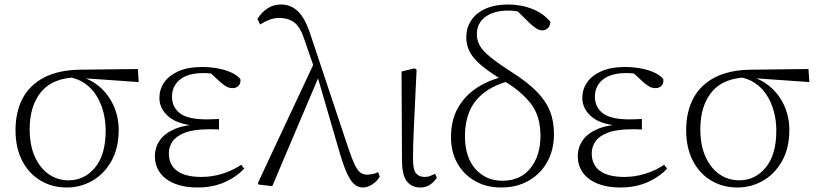

<svg xmlns="http://www.w3.org/2000/svg" viewBox="-20 -820 3641 854"><path d="M277 14Q212 14 160 -17Q108 -48 78.5 -105.5Q49 -163 49 -241Q49 -322 80.5 -382Q112 -442 176.5 -475.5Q241 -509 338 -510L593 -513L597 -455L339 -473L326 -476Q217 -475 164.5 -413Q112 -351 112 -245Q112 -174 135 -123Q158 -72 197 -45Q236 -18 285 -18Q356 -18 403 -75Q450 -132 450 -239Q450 -284 439 -324.5Q428 -365 407 -397.5Q386 -430 354.5 -451Q323 -472 281 -478L291 -487Q340 -484 380 -463Q420 -442 448.5 -408.5Q477 -375 492.5 -332.5Q508 -290 508 -243Q508 -161 475.5 -103.5Q443 -46 390.5 -16Q338 14 277 14Z M857 14Q800 14 757.5 -3Q715 -20 692 -51.5Q669 -83 669 -125Q669 -164 690.5 -195.5Q712 -227 758 -246.5Q804 -266 877 -267V-259Q779 -262 734 -298Q689 -334 689 -385Q689 -422 710 -453Q731 -484 773.5 -503Q816 -522 880 -522Q913 -522 945 -516.5Q977 -511 1004.5 -499.5Q1032 -488 1049 -469Q1052 -450 1041.5 -439Q1031 -428 1016 -428Q1001 -428 990 -433.5Q979 -439 962 -453L907 -504L961 -502L965 -485Q940 -490 923 -492.5Q906 -495 886 -495Q816 -495 780.5 -466Q745 -437 745 -390Q745 -344 780 -316.5Q815 -289 900 -289Q911 -289 923.5 -289.5Q936 -290 954 -291V-244Q936 -245 927.5 -245Q919 -245 911 -245Q842 -245 803 -230Q764 -215 747.5 -191Q731 -167 731 -138Q731 -87 767.5 -60Q804 -33 876 -33Q923 -33 968.5 -47Q1014 -61 1053 -87L1066 -70Q1032 -33 979 -9.5Q926 14 857 14Z M1131 1 1127 -6 1379 -544 1402 -489 1191 8ZM1594 14Q1577 14 1560.5 3Q1544 -8 1527.5 -40.5Q1511 -73 1492 -137L1390 -487L1387 -490L1337 -635Q1318 -697 1291 -718.5Q1264 -740 1223 -740Q1198 -740 1177.5 -732Q1157 -724 1137 -711L1125 -736Q1145 -767 1171 -783.5Q1197 -800 1230 -800Q1275 -800 1307 -768Q1339 -736 1362 -663L1530 -159Q1546 -112 1558 -87Q1570 -62 1583 -52.5Q1596 -43 1612 -43Q1621 -43 1635 -45.5Q1649 -48 1662 -54L1669 -35Q1659 -15 1637 -0.5Q1615 14 1594 14Z M1850 14Q1812 14 1790 -13Q1768 -40 1768 -109L1766 -502L1824 -516L1833 -510Q1829 -424 1826 -362.5Q1823 -301 1821 -256.5Q1819 -212 1818 -178Q1817 -144 1817 -114Q1817 -65 1830.5 -49Q1844 -33 1868 -33Q1883 -33 1894 -37.5Q1905 -42 1915 -47L1923 -30Q1914 -14 1895 0Q1876 14 1850 14Z M2209 14Q2144 14 2093.5 -14.5Q2043 -43 2014.5 -93.5Q1986 -144 1986 -211Q1986 -287 2018 -342Q2050 -397 2105 -432Q2160 -467 2230 -481V-487L2252 -462Q2176 -442 2131 -406Q2086 -370 2067 -322Q2048 -274 2048 -217Q2048 -120 2095 -68Q2142 -16 2214 -16Q2295 -16 2339.5 -72Q2384 -128 2384 -216Q2384 -305 2340 -360.5Q2296 -416 2223 -459Q2156 -499 2119.5 -530.5Q2083 -562 2068.5 -591Q2054 -620 2054 -654Q2054 -698 2077 -731Q2100 -764 2141.5 -782Q2183 -800 2239 -800Q2298 -800 2348 -780Q2398 -760 2428 -723Q2428 -707 2418 -696Q2408 -685 2392 -685Q2379 -685 2365.5 -693.5Q2352 -702 2335 -718L2272 -780L2330 -771L2335 -750Q2315 -762 2291 -767.5Q2267 -773 2241 -773Q2177 -773 2139 -745Q2101 -717 2101 -668Q2101 -642 2113 -619Q2125 -596 2159.5 -567.5Q2194 -539 2261 -496Q2328 -453 2368 -412Q2408 -371 2426 -326Q2444 -281 2444 -223Q2444 -154 2414.5 -100.5Q2385 -47 2332 -16.5Q2279 14 2209 14Z M2738 14Q2681 14 2638.5 -3Q2596 -20 2573 -51.5Q2550 -83 2550 -125Q2550 -164 2571.5 -195.5Q2593 -227 2639 -246.5Q2685 -266 2758 -267V-259Q2660 -262 2615 -298Q2570 -334 2570 -385Q2570 -422 2591 -453Q2612 -484 2654.5 -503Q2697 -522 2761 -522Q2794 -522 2826 -516.5Q2858 -511 2885.5 -499.5Q2913 -488 2930 -469Q2933 -450 2922.5 -439Q2912 -428 2897 -428Q2882 -428 2871 -433.5Q2860 -439 2843 -453L2788 -504L2842 -502L2846 -485Q2821 -490 2804 -492.5Q2787 -495 2767 -495Q2697 -495 2661.5 -466Q2626 -437 2626 -390Q2626 -344 2661 -316.5Q2696 -289 2781 -289Q2792 -289 2804.5 -289.5Q2817 -290 2835 -291V-244Q2817 -245 2808.5 -245Q2800 -245 2792 -245Q2723 -245 2684 -230Q2645 -215 2628.5 -191Q2612 -167 2612 -138Q2612 -87 2648.5 -60Q2685 -33 2757 -33Q2804 -33 2849.5 -47Q2895 -61 2934 -87L2947 -70Q2913 -33 2860 -9.5Q2807 14 2738 14Z M3260 14Q3195 14 3143 -17Q3091 -48 3061.5 -105.5Q3032 -163 3032 -241Q3032 -322 3063.5 -382Q3095 -442 3159.5 -475.5Q3224 -509 3321 -510L3576 -513L3580 -455L3322 -473L3309 -476Q3200 -475 3147.5 -413Q3095 -351 3095 -245Q3095 -174 3118 -123Q3141 -72 3180 -45Q3219 -18 3268 -18Q3339 -18 3386 -75Q3433 -132 3433 -239Q3433 -284 3422 -324.5Q3411 -365 3390 -397.5Q3369 -430 3337.5 -451Q3306 -472 3264 -478L3274 -487Q3323 -484 3363 -463Q3403 -442 3431.5 -408.5Q3460 -375 3475.5 -332.5Q3491 -290 3491 -243Q3491 -161 3458.5 -103.5Q3426 -46 3373.5 -16Q3321 14 3260 14Z"/></svg>

Font: Noto Serif SC ExtraLight
Style: Regular
Weight: 200
Designer: Ryoko NISHIZUKA 西塚涼子 (kana & ideographs); Frank Grießhammer (Latin, Greek & Cyrillic); Wenlong ZHANG 张文龙 (bopomofo); San
Foundry: Adobe
Version: Version 2.002-H1;hotconv 1.1.0;makeotfexe 2.6.0